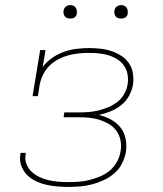

<svg xmlns="http://www.w3.org/2000/svg" viewBox="-20 -727 640 755"><path d="M249 8Q226 8 203.5 6Q181 4 160 -1Q139 -6 119.5 -15.5Q100 -25 85.5 -40Q71 -55 63.5 -76Q56 -97 60 -119Q60 -121 60.5 -122.5Q61 -124 61 -126H82Q81 -124 81 -123Q81 -122 81 -120Q77 -101 84 -82.5Q91 -64 104.5 -51.5Q118 -39 135 -31Q152 -23 171 -18.5Q190 -14 209.5 -12.5Q229 -11 249 -11Q270 -11 291 -12.5Q312 -14 333 -19.5Q354 -25 374.5 -33.5Q395 -42 412 -56.5Q429 -71 440 -91Q451 -111 454 -132Q458 -153 454 -174Q450 -195 438.5 -211.5Q427 -228 409.5 -238.5Q392 -249 372 -255.5Q352 -262 330.5 -264Q309 -266 288 -266H230L233 -285H291Q310 -285 329.5 -286.5Q349 -288 368.5 -293Q388 -298 407 -306Q426 -314 442.5 -327Q459 -340 469 -358.5Q479 -377 482 -396Q485 -416 481.5 -435Q478 -454 467.5 -469Q457 -484 441 -494Q425 -504 407 -509.5Q389 -515 369.5 -517Q350 -519 330 -519Q310 -519 289.5 -517Q269 -515 249 -509.5Q229 -504 209.5 -494Q190 -484 174.5 -468.5Q159 -453 149.5 -433.5Q140 -414 136 -394L129 -349H108L138 -530H159L148 -464Q164 -485 186 -500Q208 -515 232 -523.5Q256 -532 281 -535Q306 -538 331 -538Q353 -538 375.5 -535.5Q398 -533 418.5 -526Q439 -519 457 -507.5Q475 -496 487 -478.5Q499 -461 502.5 -438.5Q506 -416 503 -394Q499 -371 487 -349.5Q475 -328 456 -313Q437 -298 414.5 -289Q392 -280 369 -275Q394 -269 416 -257Q438 -245 453.5 -226Q469 -207 474 -181Q479 -155 475 -129Q471 -106 459.5 -83.5Q448 -61 429 -45Q410 -29 387.5 -18.5Q365 -8 342 -2Q319 4 295.5 6Q272 8 249 8ZM456 -654Q450 -654 444 -656Q438 -658 434.5 -663Q431 -668 430 -674Q429 -680 430 -686Q431 -691 433.5 -695Q436 -699 439.5 -701.5Q443 -704 447.5 -705.5Q452 -707 456 -707Q463 -707 468.5 -704.5Q474 -702 477.5 -697Q481 -692 482 -686Q483 -680 482 -674Q482 -669 479.5 -665Q477 -661 473 -658.5Q469 -656 465 -655Q461 -654 456 -654ZM256 -654Q250 -654 244 -656Q238 -658 234.5 -663Q231 -668 230 -674Q229 -680 230 -686Q231 -691 233.5 -695Q236 -699 239.5 -701.5Q243 -704 247.5 -705.5Q252 -707 256 -707Q263 -707 268.5 -704.5Q274 -702 277.5 -697Q281 -692 282 -686Q283 -680 282 -674Q282 -669 279.5 -665Q277 -661 273 -658.5Q269 -656 265 -655Q261 -654 256 -654Z"/></svg>

Font: Iosevka Curly Slab ThEx
Style: Italic
Weight: 100
Width: 7
Italic angle: -9°
Monospace: yes
Designer: Belleve Invis
Foundry: Belleve Invis
Version: Version 11.1.0; ttfautohint (v1.8.3)